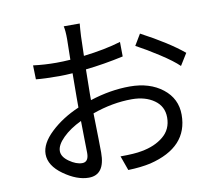

<svg xmlns="http://www.w3.org/2000/svg" viewBox="-87 -900 1174 1029"><g transform="rotate(-10 500.0 -385.0)"><path d="M293.9 -56.6Q329.1 -56.6 329.1 -105.5Q329.1 -125 327.6 -187Q326.2 -249 326.2 -280.3Q264.6 -251 225.6 -212.4Q186.5 -173.8 186.5 -140.6Q186.5 -109.4 224.1 -83Q261.7 -56.6 293.9 -56.6ZM398.4 -414.1V-380.9Q509.8 -417 615.2 -417Q723.6 -417 793.5 -362.3Q863.3 -307.6 863.3 -219.7Q863.3 -43 652.3 8.8Q599.6 20.5 530.3 22.5L502 -56.6Q580.1 -56.6 618.2 -64.5Q690.4 -77.1 737.3 -115.7Q784.2 -154.3 784.2 -218.8Q784.2 -279.3 735.8 -313.5Q687.5 -347.7 614.3 -347.7Q508.8 -347.7 399.4 -308.6Q403.3 -140.6 403.3 -94.7Q403.3 26.4 315.4 26.4Q251 26.4 179.7 -24.4Q108.4 -75.2 108.4 -137.7Q108.4 -195.3 171.4 -254.9Q234.4 -314.5 325.2 -353.5V-410.2Q325.2 -496.1 326.2 -540Q285.2 -537.1 252.9 -537.1Q174.8 -537.1 127 -542L125 -618.2Q186.5 -610.4 251 -610.4Q286.1 -610.4 327.1 -613.3Q329.1 -716.8 329.1 -725.6Q329.1 -771.5 323.2 -795.9H410.2Q407.2 -766.6 405.3 -727.5Q404.3 -695.3 402.3 -621.1Q518.6 -634.8 605.5 -661.1L606.4 -582Q500 -558.6 400.4 -547.9Q398.4 -454.1 398.4 -414.1ZM682.6 -626 718.8 -686.5Q864.3 -609.4 945.3 -542L905.3 -477.5Q872.1 -509.8 805.7 -552.7Q739.3 -595.7 682.6 -626Z"/></g></svg>

Font: Gen Shin Gothic Monospace Regular
Style: Regular
Weight: 400
Designer: [Source Han Sans]
Ryoko NISHIZUKA  (kana & ideographs); Paul D. Hunt (Latin, Greek & Cyrillic); Wenlong ZHANG  (bopomofo
Version: Version 1.002.20150607